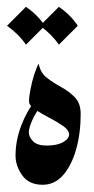

<svg xmlns="http://www.w3.org/2000/svg" viewBox="-25 -522 270 550"><path d="M93.8 -219.7Q76.2 -198.2 66.9 -176.5Q57.6 -154.8 57.6 -143.1Q57.6 -129.4 69.8 -117.2Q82 -105 108.9 -105Q138.2 -105 155.5 -114.7Q172.9 -124.5 172.9 -136.7Q172.9 -149.4 155.5 -161.4Q138.2 -173.3 115.5 -185.1Q92.8 -196.8 75.4 -208.5Q58.1 -220.2 58.1 -231.9Q58.1 -244.6 62.3 -266.1Q66.4 -287.6 73 -308.3Q79.6 -329.1 85.9 -339.8Q90.3 -314 109.1 -299.3Q127.9 -284.7 150.4 -272.5Q172.9 -260.3 189.5 -243.2Q206.1 -226.1 206.1 -195.3Q206.1 -139.6 192.9 -93.5Q179.7 -47.4 155.5 -20Q131.3 7.3 97.2 7.3Q58.1 7.3 38.8 -19.5Q19.5 -46.4 19.5 -76.2Q19.5 -119.6 35.9 -162.4Q52.2 -205.1 77.6 -235.8ZM49.3 -502.4Q82.5 -480 103.5 -448.2L49.3 -394Q28.8 -424.3 -4.9 -448.2ZM143.6 -502.4Q176.8 -480 197.8 -448.2L143.6 -394Q123 -424.3 89.4 -448.2Z"/></svg>

Font: Lateef SemiBold
Style: Regular
Weight: 600
Designer: SIL International
Foundry: SIL International
Version: Version 4.200